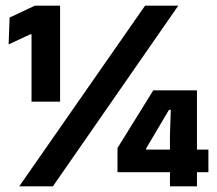

<svg xmlns="http://www.w3.org/2000/svg" viewBox="-20 -659 766 679"><path d="M192.5 -299.5H91.5V-537.5H87L10.5 -502L14 -597L103.5 -639H192.5ZM167 0H48L493 -639H610.5ZM676.5 0H581V-181.5L584 -270.5H577.5L496.5 -133.5V-102L452 -130H717V-50H395.5V-135.5L522 -339.5H676.5Z"/></svg>

Font: Anek Malayalam Medium
Style: Bold
Weight: 700
Version: Version 1.003